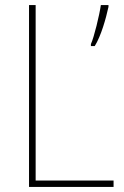

<svg xmlns="http://www.w3.org/2000/svg" viewBox="-20 -734 486 754"><path d="M94 0H426V-25H120V-714H94ZM406 -707V-714H376C371 -677 349 -586 337 -561V-553H352C377 -593 396 -661 406 -707Z"/></svg>

Font: Noto Sans Gujarati UI SemiCondensed Thin
Style: Regular
Weight: 100
Width: 4
Designer: Jelle Bosma - Monotype Design Team, Universal Thirst
Foundry: Monotype Imaging Inc.
Version: Version 2.106